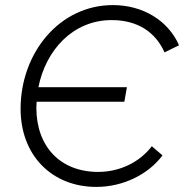

<svg xmlns="http://www.w3.org/2000/svg" viewBox="-20 -725 724 755"><path d="M359 10C465 10 564 -40 619 -114L577 -150C529 -87 451 -49 366 -49C217 -49 123 -149 123 -301L124 -325H469L479 -382H131C160 -528 267 -646 419 -646C522 -646 592 -598 627 -519L684 -547C641 -645 541 -705 424 -705C213 -705 61 -516 61 -297C61 -115 183 10 359 10Z"/></svg>

Font: Fixel Display Light
Style: Italic
Weight: 300
Italic angle: -10°
Designer: AlfaBravo + MacPaw
Foundry: Kyrylo Tkachov, Marchela Mozhyna, Serhii Makarenko, Maria Weinstein, Zakhar Kryvoshyya
Version: Version 1.210;Glyphs 3.2 (3217)